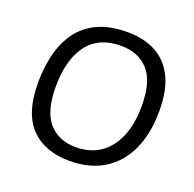

<svg xmlns="http://www.w3.org/2000/svg" viewBox="-125 -835 982 970"><g transform="rotate(20 365.5 -350.0)"><path d="M345 6Q212 6 137 -71.5Q62 -149 62 -312Q62 -389 78.5 -459.5Q95 -530 133 -585.5Q171 -641 237 -673.5Q303 -706 402 -706Q488 -706 552 -672.5Q616 -639 651.5 -568.5Q687 -498 687 -386Q687 -264 646.5 -176Q606 -88 529.5 -41Q453 6 345 6ZM352 -70Q466 -70 530.5 -152.5Q595 -235 595 -379Q595 -511 541 -570.5Q487 -630 394 -630Q273 -630 213 -548.5Q153 -467 153 -324Q153 -191 206.5 -130.5Q260 -70 352 -70Z"/></g></svg>

Font: Asap
Style: Italic
Weight: 400
Italic angle: -6°
Designer: Pablo Cosgaya
Foundry: Omnibus-Type
Version: Version 3.001; ttfautohint (v1.8.3)